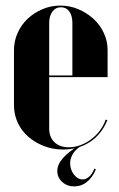

<svg xmlns="http://www.w3.org/2000/svg" viewBox="-20 -525 425 687"><path d="M30 -345Q30 -378 43 -407Q56 -436 78.5 -457.5Q101 -479 131.5 -492Q162 -505 196 -505Q230 -505 260.5 -492Q291 -479 314.5 -457.5Q338 -436 351.5 -407Q365 -378 365 -346V-249H156V-65Q156 -34 175 -16Q194 2 226 2Q247 2 267.5 -5.5Q288 -13 306 -26.5Q324 -40 337.5 -58Q351 -76 358 -97L364 -95Q344 -45 302.5 -17.5Q261 10 205 10Q169 10 137 -2.5Q105 -15 81 -36Q57 -57 43.5 -86Q30 -115 30 -148ZM239 -255V-443Q239 -469 228 -484Q217 -499 198 -499Q179 -499 167.5 -483.5Q156 -468 156 -443V-255ZM323 81Q311 110 291 126Q271 142 246 142Q220 142 202.5 126Q185 110 185 87Q185 64 204.5 41.5Q224 19 259 -2H269Q249 11 240 27Q231 43 231 59Q231 82 244.5 99.5Q258 117 276 117Q287 117 298 108Q309 99 318 78Z"/></svg>

Font: Moniqa Black Display
Style: Regular
Weight: 900
Designer: Rajesh Rajput
Foundry: Rajesh Rajput
Version: Version 1.000